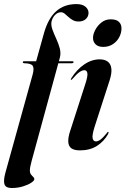

<svg xmlns="http://www.w3.org/2000/svg" viewBox="-49 -746 630 964"><path d="M195 -428.5 199 -438.5H314.5Q317.5 -438.5 319 -437.5Q320.5 -436.5 320.5 -434.5Q320.5 -432.5 319.2 -431.2Q318 -430 316 -429.2Q314 -428.5 311 -428.5ZM65.5 -434Q65.5 -436 67 -437.2Q68.5 -438.5 72 -438.5H132.5L171.5 -578.5Q192.5 -653.5 233 -689.5Q273.5 -725.5 334.5 -725.5Q365 -725.5 380.2 -712.2Q395.5 -699 395.5 -681.5Q395.5 -663 382 -650.5Q368.5 -638 345.5 -638Q329 -638 316.5 -645Q304 -652 294.2 -661.2Q284.5 -670.5 275.5 -677.5Q266.5 -684.5 257 -684.5Q240.5 -684.5 227 -670.5Q213.5 -656.5 209.5 -636.5Q206.5 -618.5 214.5 -596.8Q222.5 -575 233.5 -551.2Q244.5 -527.5 251 -503.5Q257.5 -479.5 251.5 -456.5L110 61.5Q105.5 78.5 103.2 90Q101 101.5 101 110Q101 122.5 106.8 130Q112.5 137.5 118 142.5Q123.5 147.5 123.5 153Q123.5 161 107.8 171.5Q92 182 66 190Q40 198 9.5 198Q-19.5 198 -26.2 180.2Q-33 162.5 -22 121.5L115 -372Q123.5 -404 115 -416Q106.5 -428 72.5 -428.5Q68.5 -429 67 -430.5Q65.5 -432 65.5 -434ZM426 -109.5Q412.5 -66 416.2 -51Q420 -36 432.5 -36Q443 -36 455.5 -45Q468 -54 487 -77.5Q490 -81.5 491.2 -82.8Q492.5 -84 494.5 -83.5Q496.5 -83.5 496.2 -80.8Q496 -78 493.5 -72.5Q473 -36 437.8 -13.5Q402.5 9 352.5 9Q323.5 9 309.2 -1.5Q295 -12 293.8 -34Q292.5 -56 303.5 -89L378.5 -321.5Q392 -362.5 389.8 -378Q387.5 -393.5 374.5 -393.5Q364.5 -393.5 351 -384.8Q337.5 -376 315 -350Q312.5 -347.5 311 -346.2Q309.5 -345 307.5 -345.5Q306 -345.5 306.5 -347.5Q307 -349.5 308.5 -352.5Q336 -396.5 373.5 -422.2Q411 -448 451.5 -448Q476.5 -448 491.8 -436.8Q507 -425.5 510 -402.2Q513 -379 501.5 -343ZM469 -510.5Q444.5 -510.5 431.2 -523.2Q418 -536 418 -555.5Q418 -575 429.8 -596.8Q441.5 -618.5 461.2 -633.8Q481 -649 506.5 -649Q535.5 -649 548.2 -636.2Q561 -623.5 561 -604Q561 -581 549.8 -559.5Q538.5 -538 517.8 -524.2Q497 -510.5 469 -510.5Z"/></svg>

Font: Fraunces 120pt SemiBold
Style: Italic
Weight: 600
Italic angle: -16°
Version: Version 1.000;[b76b70a41]